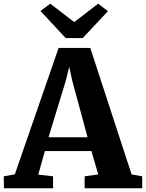

<svg xmlns="http://www.w3.org/2000/svg" viewBox="-35 -1002 777 1022"><path d="M44 -74 277 -747H445.5L665.5 -73.5L722 -63.5V0H415.5V-63.5L488 -73.5L451.5 -198H204L168.5 -72.5L247.5 -63.5V0H-14L-15 -63.5ZM431 -271.5 349 -574.5 333.5 -647 315.5 -573.5 223.5 -271.5ZM314.5 -799.5 180.5 -943.5 232.5 -982.5 360 -884.5 487.5 -982.5 539.5 -942.5 405.5 -799.5Z"/></svg>

Font: Merriweather ExtraBold
Style: Regular
Weight: 800
Version: Version 2.100